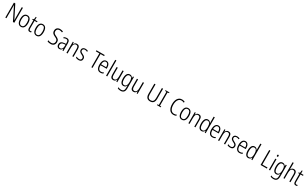

<svg xmlns="http://www.w3.org/2000/svg" viewBox="663 -4322 12711 7940"><g transform="rotate(30 7018.0 -352.5)"><path d="M512 -93V-807H458V-335C458 -295 460 -238 462 -189H459L148 -807H83V-93H136V-573C136 -626 135 -672 133 -716H136L447 -93Z M1020 -360C1020 -532 957 -635 832 -635C707 -635 642 -536 642 -360C642 -186 709 -83 831 -83C957 -83 1020 -186 1020 -360ZM698 -360C698 -506 739 -587 832 -587C926 -587 964 -501 964 -360C964 -211 923 -131 831 -131C740 -131 698 -214 698 -360Z M1260 -131C1214 -131 1198 -163 1198 -226V-579H1314V-625H1198V-751H1161L1144 -626L1085 -610V-579H1144V-223C1144 -128 1175 -83 1248 -83C1275 -83 1297 -88 1315 -96V-142C1301 -136 1280 -131 1260 -131Z M1760 -360C1760 -532 1697 -635 1572 -635C1447 -635 1382 -536 1382 -360C1382 -186 1449 -83 1571 -83C1697 -83 1760 -186 1760 -360ZM1438 -360C1438 -506 1479 -587 1572 -587C1666 -587 1704 -501 1704 -360C1704 -211 1663 -131 1571 -131C1480 -131 1438 -214 1438 -360Z M2448 -282C2448 -389 2391 -432 2288 -479C2202 -519 2154 -549 2154 -636C2154 -716 2206 -765 2289 -765C2329 -765 2374 -756 2418 -734L2438 -783C2398 -803 2346 -817 2289 -817C2177 -817 2096 -749 2097 -634C2097 -520 2160 -478 2252 -435C2350 -391 2391 -361 2391 -278C2391 -191 2338 -135 2247 -135C2193 -135 2134 -149 2091 -170V-112C2133 -93 2188 -83 2247 -83C2369 -83 2448 -157 2448 -282Z M2711 -635C2662 -635 2614 -621 2573 -597L2591 -554C2633 -577 2671 -588 2706 -588C2772 -588 2801 -550 2801 -448V-407L2730 -402C2602 -393 2531 -338 2531 -232C2531 -148 2575 -83 2664 -83C2740 -83 2779 -123 2804 -178H2806L2814 -93H2856V-452C2856 -578 2812 -635 2711 -635ZM2736 -360 2802 -365V-309C2802 -198 2760 -128 2677 -128C2621 -128 2587 -164 2587 -233C2587 -312 2635 -353 2736 -360Z M3195 -635C3122 -635 3076 -589 3054 -533H3050L3044 -625H3001V-93H3055V-387C3055 -522 3103 -587 3187 -587C3250 -587 3283 -543 3283 -446V-93H3337V-456C3337 -579 3287 -635 3195 -635Z M3740 -229C3740 -316 3684 -348 3609 -387C3537 -424 3502 -446 3502 -501C3502 -556 3542 -588 3606 -588C3644 -588 3684 -576 3713 -558L3735 -603C3699 -623 3655 -635 3607 -635C3508 -635 3449 -580 3449 -500C3449 -415 3503 -382 3580 -343C3650 -308 3685 -284 3685 -227C3685 -168 3650 -132 3578 -132C3529 -132 3480 -149 3446 -171V-115C3476 -98 3522 -83 3579 -83C3683 -83 3740 -137 3740 -229Z M4247 -93V-756H4417V-807H4023V-756H4192V-93Z M4605 -635C4486 -635 4424 -527 4424 -357C4424 -192 4487 -83 4623 -83C4674 -83 4715 -95 4754 -116V-168C4710 -142 4672 -131 4627 -131C4529 -131 4479 -208 4478 -355H4773V-396C4773 -527 4721 -635 4605 -635ZM4605 -588C4685 -588 4721 -505 4720 -400H4480C4487 -525 4532 -588 4605 -588Z M4949 -93V-853H4894V-93Z M5429 -625H5374V-333C5374 -197 5330 -132 5243 -132C5180 -132 5147 -177 5147 -279V-625H5092V-269C5092 -148 5136 -83 5235 -83C5309 -83 5354 -128 5375 -185H5379L5385 -93H5429Z M5728 -635C5612 -635 5551 -533 5551 -356C5551 -175 5614 -83 5723 -83C5792 -83 5840 -122 5864 -186H5868C5865 -153 5864 -124 5864 -97V-66C5864 47 5816 99 5717 99C5664 99 5619 86 5576 62V116C5616 136 5661 148 5717 148C5858 148 5919 69 5919 -74V-625H5874L5867 -545H5864C5838 -599 5797 -635 5728 -635ZM5736 -586C5828 -586 5865 -511 5865 -387V-330C5865 -218 5828 -131 5733 -131C5650 -131 5607 -204 5607 -356C5607 -500 5646 -586 5736 -586Z M6399 -625H6344V-333C6344 -197 6300 -132 6213 -132C6150 -132 6117 -177 6117 -279V-625H6062V-269C6062 -148 6106 -83 6205 -83C6279 -83 6324 -128 6345 -185H6349L6355 -93H6399Z M7205 -323V-807H7149V-323C7149 -189 7093 -134 6997 -134C6899 -134 6844 -192 6844 -324V-807H6788V-323C6788 -162 6862 -83 6996 -83C7126 -83 7205 -156 7205 -323Z M7509 -93V-127L7443 -138V-762L7509 -773V-807H7321V-773L7388 -762V-138L7321 -127V-93Z M8112 -766C8152 -766 8192 -756 8229 -735L8251 -783C8209 -806 8162 -817 8111 -817C7931 -817 7844 -652 7844 -451C7844 -224 7941 -83 8107 -83C8160 -83 8204 -93 8238 -111V-162C8205 -147 8163 -134 8112 -134C7979 -134 7902 -258 7902 -450C7902 -621 7968 -766 8112 -766Z M8703 -360C8703 -532 8640 -635 8515 -635C8390 -635 8325 -536 8325 -360C8325 -186 8392 -83 8514 -83C8640 -83 8703 -186 8703 -360ZM8381 -360C8381 -506 8422 -587 8515 -587C8609 -587 8647 -501 8647 -360C8647 -211 8606 -131 8514 -131C8423 -131 8381 -214 8381 -360Z M9019 -635C8946 -635 8900 -589 8878 -533H8874L8868 -625H8825V-93H8879V-387C8879 -522 8927 -587 9011 -587C9074 -587 9107 -543 9107 -446V-93H9161V-456C9161 -579 9111 -635 9019 -635Z M9454 -83C9529 -83 9572 -128 9594 -182H9598L9605 -93H9649V-853H9594V-620C9594 -596 9596 -568 9597 -539H9594C9572 -592 9526 -635 9455 -635C9344 -635 9280 -537 9280 -355C9280 -177 9340 -83 9454 -83ZM9463 -131C9375 -131 9336 -210 9336 -354C9336 -505 9379 -586 9464 -586C9553 -586 9594 -512 9594 -379V-333C9594 -204 9552 -131 9463 -131Z M9952 -635C9833 -635 9771 -527 9771 -357C9771 -192 9834 -83 9970 -83C10021 -83 10062 -95 10101 -116V-168C10057 -142 10019 -131 9974 -131C9876 -131 9826 -208 9825 -355H10120V-396C10120 -527 10068 -635 9952 -635ZM9952 -588C10032 -588 10068 -505 10067 -400H9827C9834 -525 9879 -588 9952 -588Z M10435 -635C10362 -635 10316 -589 10294 -533H10290L10284 -625H10241V-93H10295V-387C10295 -522 10343 -587 10427 -587C10490 -587 10523 -543 10523 -446V-93H10577V-456C10577 -579 10527 -635 10435 -635Z M10980 -229C10980 -316 10924 -348 10849 -387C10777 -424 10742 -446 10742 -501C10742 -556 10782 -588 10846 -588C10884 -588 10924 -576 10953 -558L10975 -603C10939 -623 10895 -635 10847 -635C10748 -635 10689 -580 10689 -500C10689 -415 10743 -382 10820 -343C10890 -308 10925 -284 10925 -227C10925 -168 10890 -132 10818 -132C10769 -132 10720 -149 10686 -171V-115C10716 -98 10762 -83 10819 -83C10923 -83 10980 -137 10980 -229Z M11246 -635C11127 -635 11065 -527 11065 -357C11065 -192 11128 -83 11264 -83C11315 -83 11356 -95 11395 -116V-168C11351 -142 11313 -131 11268 -131C11170 -131 11120 -208 11119 -355H11414V-396C11414 -527 11362 -635 11246 -635ZM11246 -588C11326 -588 11362 -505 11361 -400H11121C11128 -525 11173 -588 11246 -588Z M11683 -83C11758 -83 11801 -128 11823 -182H11827L11834 -93H11878V-853H11823V-620C11823 -596 11825 -568 11826 -539H11823C11801 -592 11755 -635 11684 -635C11573 -635 11509 -537 11509 -355C11509 -177 11569 -83 11683 -83ZM11692 -131C11604 -131 11565 -210 11565 -354C11565 -505 11608 -586 11693 -586C11782 -586 11823 -512 11823 -379V-333C11823 -204 11781 -131 11692 -131Z M12273 -93H12574V-144H12329V-807H12273Z M12698 -824C12673 -824 12661 -806 12661 -779C12661 -751 12674 -734 12698 -734C12722 -734 12735 -751 12735 -779C12735 -806 12723 -824 12698 -824ZM12725 -625H12670V-93H12725Z M13025 -635C12909 -635 12848 -533 12848 -356C12848 -175 12911 -83 13020 -83C13089 -83 13137 -122 13161 -186H13165C13162 -153 13161 -124 13161 -97V-66C13161 47 13113 99 13014 99C12961 99 12916 86 12873 62V116C12913 136 12958 148 13014 148C13155 148 13216 69 13216 -74V-625H13171L13164 -545H13161C13135 -599 13094 -635 13025 -635ZM13033 -586C13125 -586 13162 -511 13162 -387V-330C13162 -218 13125 -131 13030 -131C12947 -131 12904 -204 12904 -356C12904 -500 12943 -586 13033 -586Z M13417 -611V-853H13363V-93H13417V-382C13417 -521 13466 -586 13548 -586C13611 -586 13645 -545 13645 -444V-93H13699V-453C13699 -575 13651 -635 13556 -635C13485 -635 13438 -590 13418 -536H13414C13416 -560 13417 -582 13417 -611Z M13962 -131C13916 -131 13900 -163 13900 -226V-579H14016V-625H13900V-751H13863L13846 -626L13787 -610V-579H13846V-223C13846 -128 13877 -83 13950 -83C13977 -83 13999 -88 14017 -96V-142C14003 -136 13982 -131 13962 -131Z"/></g></svg>

Font: Noto Sans Telugu UI Condensed Light
Style: Regular
Weight: 300
Width: 3
Designer: Jelle Bosma - Monotype Design Team
Foundry: Monotype Imaging Inc.
Version: Version 2.005